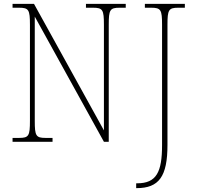

<svg xmlns="http://www.w3.org/2000/svg" viewBox="-20 -734 1022 994"><path d="M685 240H687C803 240 847 180 847 16V-606C847 -683 853 -694 903 -694H937V-714H730V-694H763C813 -694 819 -683 819 -606V17C819 157 790 215 690 215H685ZM45 0H252V-20H216C166 -20 160 -31 160 -108V-648L518 0H543V-606C543 -683 549 -694 599 -694H631V-714H425V-694H462C512 -694 518 -683 518 -606V-59L156 -714H45V-694H79C129 -694 135 -683 135 -606V-108C135 -31 129 -20 79 -20H45Z"/></svg>

Font: Noto Serif SemiCondensed Thin
Style: Regular
Weight: 100
Width: 4
Designer: Monotype Design Team
Foundry: Monotype Imaging Inc.
Version: Version 2.015